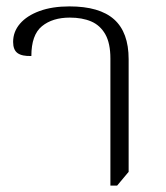

<svg xmlns="http://www.w3.org/2000/svg" viewBox="-20 -575 520 600"><path d="M325 5V-392Q325 -440 309 -468Q293 -496 265 -508Q237 -520 198 -520Q144 -520 111 -493Q78 -466 78 -400Q49 -399 35 -409Q21 -419 21 -444Q21 -476 42.5 -501Q64 -526 103.5 -540.5Q143 -555 197 -555Q291 -555 336.5 -514.5Q382 -474 382 -390V-38L346 5Z"/></svg>

Font: Noto Serif Thai Light
Style: Regular
Weight: 300
Version: Version 2.001